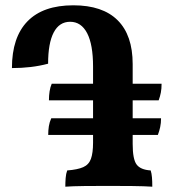

<svg xmlns="http://www.w3.org/2000/svg" viewBox="-20 -701 654 724"><path d="M226.3 3Q226.3 -13.6 227.6 -29.9Q228.8 -46.1 233.4 -58.3Q272.7 -61.3 293.8 -70.7Q314.9 -80 322.9 -102Q330.9 -124.1 330.9 -163.1V-449.8Q330.9 -532.9 308.6 -575.9Q286.2 -618.9 244.4 -618.9Q203.6 -618.9 182.5 -578.6Q161.4 -538.2 161.4 -460.8Q129.4 -452.3 95.4 -448.3Q61.4 -444.3 25 -444.3Q25 -560.5 83.8 -620.8Q142.6 -681 256.5 -681Q367 -681 423.6 -624.6Q480.3 -568.3 480.3 -459.3V-158.3Q480.3 -100.5 495.1 -80.7Q509.8 -60.8 548.2 -58.3Q551.8 -47.1 553 -32.5Q554.3 -17.8 554.3 3Q525.9 1 479.1 0.5Q432.2 0 386.8 0Q341.3 0 296.9 0.5Q252.4 1 226.3 3ZM161.8 -192.3Q161.8 -209.1 164.2 -224.9Q166.7 -240.8 173.3 -255H587.3Q587.3 -236.8 584 -221.6Q580.8 -206.5 575.3 -192.3ZM164.5 -322.6Q164.5 -340.8 167 -356.4Q169.4 -372.1 175 -385.2H589.3Q589.3 -366 586.5 -351.9Q583.8 -337.7 578.3 -322.6Z"/></svg>

Font: Vollkorn
Style: Regular
Weight: 400
Designer: Friedrich Althausen
Foundry: Friedrich Althausen
Version: Version 5.001